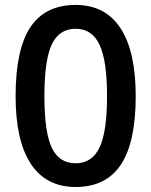

<svg xmlns="http://www.w3.org/2000/svg" viewBox="-20 -745 611 775"><path d="M527.8 -356.9Q527.8 -170.9 468 -80.6Q408.2 9.8 285.2 9.8Q166 9.8 104.5 -83.5Q43 -176.8 43 -356.9Q43 -545.9 102.8 -635.5Q162.6 -725.1 285.2 -725.1Q404.8 -725.1 466.3 -631.3Q527.8 -537.6 527.8 -356.9ZM159.2 -356.9Q159.2 -210.9 189.2 -148.4Q219.2 -85.9 285.2 -85.9Q351.1 -85.9 381.6 -149.4Q412.1 -212.9 412.1 -356.9Q412.1 -500.5 381.6 -564.7Q351.1 -628.9 285.2 -628.9Q219.2 -628.9 189.2 -565.9Q159.2 -502.9 159.2 -356.9Z"/></svg>

Font: f0_41340          
Style: Regular
Weight: 600
Foundry: Ascender Corporation
Version: Version 1.10